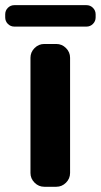

<svg xmlns="http://www.w3.org/2000/svg" viewBox="-56 -714 386 734"><path d="M309.6 -659.2V-647.5Q309.6 -632.8 299.3 -622.6Q289.1 -612.3 274.4 -612.3H-1Q-15.6 -612.3 -25.9 -622.6Q-36.1 -632.8 -36.1 -647.5V-659.2Q-36.1 -673.8 -25.9 -684.1Q-15.6 -694.3 -1 -694.3H274.4Q289.1 -694.3 299.3 -684.1Q309.6 -673.8 309.6 -659.2ZM60.5 -52.7V-493.2Q60.5 -514.6 76.2 -530.3Q91.8 -545.9 113.3 -545.9H159.2Q180.7 -545.9 196.3 -530.3Q211.9 -514.6 211.9 -493.2V-52.7Q211.9 -31.2 196.3 -15.6Q180.7 0 159.2 0H113.3Q91.8 0 76.2 -15.6Q60.5 -31.2 60.5 -52.7Z"/></svg>

Font: DeepSea
Style: Bold
Weight: 700
Designer: Stem
Version: Version 3.019;git-0a5106e0b